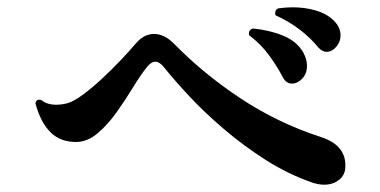

<svg xmlns="http://www.w3.org/2000/svg" viewBox="-20 -665 1040 526"><path d="M835 -165Q769 -188 708.5 -226.5Q648 -265 594.5 -310.5Q541 -356 499 -401Q457 -446 429 -481Q417 -496 405 -496Q395 -496 384 -483Q366 -461 345 -426.5Q324 -392 299.5 -357.5Q275 -323 247 -299.5Q219 -276 188 -276Q145 -276 118 -303Q91 -330 77 -382Q80 -395 93 -391Q102 -384 112 -381Q122 -378 133 -378Q140 -378 148 -379Q156 -380 164 -382Q182 -387 207 -405.5Q232 -424 259.5 -449.5Q287 -475 311.5 -501Q336 -527 353 -547Q375 -572 402 -572Q430 -572 456 -546Q537 -463 639 -395.5Q741 -328 858 -290Q930 -267 926 -206Q925 -185 908.5 -172Q892 -159 868 -159Q853 -159 835 -165ZM755 -453Q740 -482 717.5 -513Q695 -544 662 -569V-573Q662 -584 673 -587Q721 -582 757.5 -566.5Q794 -551 811 -521Q821 -502 821 -485Q821 -463 808 -449.5Q795 -436 780 -436Q764 -436 755 -453ZM852 -535Q831 -561 801 -584Q771 -607 735 -623Q734 -625 734 -629Q734 -639 742 -642Q762 -645 782 -645Q815 -645 844.5 -636.5Q874 -628 893 -610Q913 -591 913 -568Q913 -550 901 -536.5Q889 -523 875 -523Q863 -523 852 -535Z"/></svg>

Font: Zen Antique
Style: Regular
Weight: 400
Designer: Yoshimichi Ohira
Foundry: Positype
Version: Version 1.001